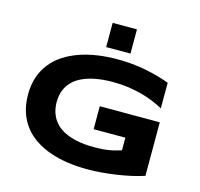

<svg xmlns="http://www.w3.org/2000/svg" viewBox="-126 -1034 1235 1188"><g transform="rotate(15 491.0 -440.0)"><path d="M537.1 -688Q635.7 -688 720.5 -671.1Q805.2 -654.3 876 -627.9V-463.9Q848.1 -479.5 813.2 -494.1Q778.3 -508.8 737.3 -520Q696.3 -531.2 649.4 -538.1Q602.5 -544.9 550.8 -544.9Q486.3 -544.9 438.5 -535.6Q390.6 -526.4 356.4 -510.7Q322.3 -495.1 300.3 -474.4Q278.3 -453.6 265.6 -430.2Q252.9 -406.7 248 -382.3Q243.2 -357.9 243.2 -335Q243.2 -314.9 247.3 -291.5Q251.5 -268.1 262.9 -244.6Q274.4 -221.2 294.9 -199.7Q315.4 -178.2 348.4 -161.6Q381.3 -145 427.7 -135Q474.1 -125 538.1 -125Q570.3 -125 594.2 -127Q618.2 -128.9 637.9 -132.3Q657.7 -135.7 675 -140.6Q692.4 -145.5 710.9 -150.9V-231.9H507.8V-378.9H892.1V-36.1Q856 -23.9 811.3 -13.9Q766.6 -3.9 719 3.2Q671.4 10.3 623.5 14.2Q575.7 18.1 533.2 18.1Q467.3 18.1 406.7 9.3Q346.2 0.5 293.7 -17.8Q241.2 -36.1 198 -64.5Q154.8 -92.8 124.3 -131.8Q93.8 -170.9 76.9 -221.4Q60.1 -272 60.1 -335Q60.1 -397.5 77.6 -448.2Q95.2 -499 126.7 -538.1Q158.2 -577.1 202.4 -605.5Q246.6 -633.8 299.6 -652.1Q352.5 -670.4 412.8 -679.2Q473.1 -688 537.1 -688ZM451.2 -742.7V-897.9H606.9V-742.7Z"/></g></svg>

Font: Syncopate
Style: Bold
Weight: 700
Designer: Astigmatic (AOETI)
Foundry: Astigmatic (AOETI)
Version: Version 1.001 2011